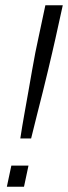

<svg xmlns="http://www.w3.org/2000/svg" viewBox="-20 -708 258 728"><path d="M57 -183Q64 -229 72 -273.5Q80 -318 87.5 -360.5Q95 -403 101.5 -440.5Q108 -478 114 -508.5Q120 -539 125 -561L152 -688H218L190 -561Q185 -539 178 -508.5Q171 -478 162 -440.5Q153 -403 142.5 -360.5Q132 -318 120.5 -273.5Q109 -229 98 -183ZM6 0 23 -80H88L71 0Z"/></svg>

Font: Saira Condensed Light
Style: Italic
Weight: 300
Width: 3
Italic angle: -12°
Designer: Hector Gatti with collaboration of the Omnibus-Type team
Foundry: Omnibus-Type
Version: Version 1.101